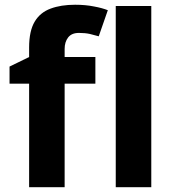

<svg xmlns="http://www.w3.org/2000/svg" viewBox="-20 -785 732 805"><path d="M379.9 -434.1H251V0H102.1V-434.1H20V-505.9L102.1 -545.9V-585.9Q102.1 -655.3 125.5 -694.3Q148.4 -732.9 192.4 -749Q235.4 -765.1 294.9 -765.1Q338.9 -765.1 374.5 -757.8Q408.7 -751.5 432.1 -742.2L394 -632.8Q390.6 -633.8 356.9 -642.6Q336.9 -647 311 -647Q280.3 -647 265.6 -627.9Q251 -608.9 251 -580.1V-545.9H379.9ZM614.3 0H465.3V-759.8H614.3Z"/></svg>

Font: Droid Sans Thai
Style: Bold
Weight: 700
Designer: Steve Matteson
Foundry: Ascender Corporation
Version: Version 1.00